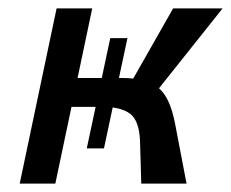

<svg xmlns="http://www.w3.org/2000/svg" viewBox="-20 -438 551 458"><path d="M317 0 314 -102Q312 -150 290.5 -166.5Q269 -183 225 -183H121L136 -252H271Q307 -252 332 -243.5Q357 -235 373 -211.5Q389 -188 398 -141L425 0ZM27 0 115 -418H200L112 0ZM187 -84 243 -347H284L228 -84ZM273 -207 393 -418H511L343 -207Z"/></svg>

Font: Ysabeau Infant SemiBold
Style: Italic
Weight: 600
Italic angle: -12°
Designer: Christian Thalmann (Catharsis Fonts)
Version: Version 2.002; featfreeze: ss01,ss02,lnum